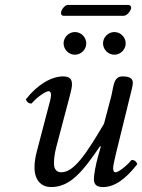

<svg xmlns="http://www.w3.org/2000/svg" viewBox="-20 -749 577 779"><path d="M506 -352C510 -370 519 -400 519 -412C519 -429 509 -439 477 -439C439 -439 441 -395 431 -357L402 -247C328 -121 279 -50 229 -50C211 -50 199 -60 199 -87C199 -103 201 -124 208 -151L251 -314C259 -346 272 -387 272 -406C272 -425 266 -439 236 -439C188 -439 131 -405 85 -346C88 -337 94 -329 108 -329C134 -359 167 -379 177 -379C184 -379 187 -374 187 -362C187 -353 181 -331 174 -305L130 -137C123 -111 120 -89 120 -70C120 -13 152 10 187 10C265 10 315 -52 386 -156L389 -154L378 -115C369 -83 361 -42 361 -23C361 -4 368 10 398 10C446 10 491 -24 537 -83C534 -92 528 -100 514 -100C488 -70 459 -50 449 -50C442 -50 439 -55 439 -67C439 -76 444 -98 450 -124ZM482 -685C495 -685 509 -703 512 -715C513 -721 510 -729 500 -729H255C244 -729 230 -712 228 -700C226 -693 229 -685 238 -685ZM238 -573C238 -548 259 -527 284 -527C309 -527 330 -548 330 -573C330 -598 309 -619 284 -619C259 -619 238 -598 238 -573ZM398 -573C398 -548 419 -527 444 -527C469 -527 490 -548 490 -573C490 -598 469 -619 444 -619C419 -619 398 -598 398 -573Z"/></svg>

Font: Libertinus Serif
Style: Italic
Weight: 400
Italic angle: -12°
Designer: Philipp H. Poll, Khaled Hosny
Foundry: Caleb Maclennan
Version: Version 7.050;RELEASE